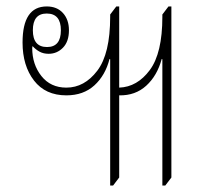

<svg xmlns="http://www.w3.org/2000/svg" viewBox="-20 -572 643 596"><path d="M322 4V-388L320 -389Q307 -338 273 -307Q239 -276 186 -276Q121 -276 85.5 -322Q50 -368 50 -440Q50 -552 125 -552Q157 -552 175.5 -531.5Q194 -511 194 -478Q194 -443 175.5 -424Q157 -405 131 -405Q115 -405 103 -411.5Q91 -418 81 -429L80 -423Q80 -372 108.5 -336Q137 -300 186 -300Q242 -300 282 -352.5Q322 -405 322 -520V-527L341 -552H350V-300Q406 -302 445 -354.5Q484 -407 484 -520V-527L503 -552H512V-21L493 4H484V-388L482 -389Q468 -337 434 -306Q400 -275 350 -276V-21L331 4ZM126 -426Q169 -426 169 -478Q169 -530 125 -530Q82 -530 82 -478Q82 -426 126 -426Z"/></svg>

Font: Noto Serif Thai Condensed Thin
Style: Regular
Weight: 100
Width: 3
Designer: Monotype Design Team
Foundry: Monotype Imaging Inc.
Version: Version 2.001; ttfautohint (v1.8.4.7-5d5b)